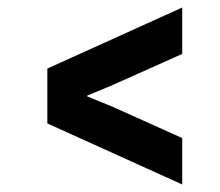

<svg xmlns="http://www.w3.org/2000/svg" viewBox="-20 -590 585 511"><path d="M465 -99 106 -261.5V-407.5L465 -570V-446.5L280.5 -364L212 -335.5V-333.5L280.5 -305.5L465 -222.5Z"/></svg>

Font: Spline Sans
Style: Bold
Weight: 700
Designer: Eben Sorkin, Mirko Velimirovic
Foundry: Sorkin Type
Version: Version 1.000; ttfautohint (v1.8.3)